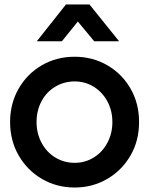

<svg xmlns="http://www.w3.org/2000/svg" viewBox="-20 -814 665 856"><path d="M25 -270Q25 -352 63 -418.5Q101 -485 166.5 -523Q232 -561 313 -561Q393 -561 458.5 -523Q524 -485 562 -419Q600 -353 600 -270Q600 -186 561.5 -120Q523 -54 457.5 -16Q392 22 313 22Q233 22 167.5 -16Q102 -54 63.5 -120.5Q25 -187 25 -270ZM313 -88Q359 -88 397.5 -111.5Q436 -135 458.5 -177Q481 -219 481 -270Q481 -321 458.5 -362.5Q436 -404 397.5 -427.5Q359 -451 313 -451Q266 -451 226.5 -427.5Q187 -404 165 -362.5Q143 -321 143 -270Q143 -219 165.5 -177Q188 -135 227 -111.5Q266 -88 313 -88ZM274 -794H379L511 -630H400L327 -718L256 -630H144Z"/></svg>

Font: BLUETTI 2.0 Medium
Style: Italic
Weight: 500
Designer: Stijn de Vries
Foundry: tokotype
Version: Version 2.005;October 31, 2023;FontCreator 14.0.0.2814 64-bi